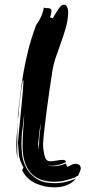

<svg xmlns="http://www.w3.org/2000/svg" viewBox="-20 -841 387 825"><path d="M315 -85Q309 -85 303 -79Q282 -71 259.5 -65.5Q237 -60 213 -60Q145 -60 111 -99.5Q77 -139 77 -214Q77 -250 80 -286Q83 -321 84 -351Q81 -320 77 -289Q72 -256 72 -220Q72 -202 75.5 -174Q79 -146 93 -119.5Q107 -93 136 -73.5Q165 -54 216 -54Q240 -54 262.5 -59.5Q285 -65 306 -73Q292 -56 268.5 -46Q245 -36 213 -36Q172 -36 133.5 -53Q95 -70 75 -110L81 -121Q63 -153 61 -178.5Q59 -204 57 -229L74 -404Q79 -449 81 -494L78 -496Q70 -449 65 -406Q60 -364 57 -323V-349Q63 -395 68 -439.5Q73 -484 81 -530Q89 -576 101.5 -626Q114 -676 135 -733Q163 -771 168 -808Q171 -808 174 -807Q177 -806 186 -806Q192 -806 196.5 -803.5Q201 -801 201 -793Q201 -784 195 -766Q197 -766 201 -764.5Q205 -763 207 -763Q221 -787 232.5 -804Q244 -821 255 -821Q262 -821 267.5 -812.5Q273 -804 273 -785Q271 -749 261.5 -717Q252 -685 241 -655Q230 -625 219.5 -594Q209 -563 204 -529Q198 -490 192 -449.5Q186 -409 181 -369Q176 -329 171.5 -292Q167 -255 165 -223Q165 -194 174 -163Q179 -155 183 -151.5Q187 -148 197 -148Q209 -148 223.5 -151Q238 -154 249 -154Q256 -154 259 -152Q262 -150 264 -145Q250 -137 234 -133Q218 -129 204 -129H190Q186 -129 183 -129Q194 -127 211 -127Q237 -127 264 -139Q264 -130 270 -124Q273 -125 284 -131Q295 -137 303 -137Q327 -137 327 -117Q327 -114 325 -108Q323 -102 315 -85ZM50 -219Q50 -226 50.5 -237Q51 -248 52 -259L54 -282Q55 -294 56 -303Q55 -288 54.5 -265.5Q54 -243 54 -232V-192Q54 -184 54.5 -175Q55 -166 56 -158Q52 -174 51 -189.5Q50 -205 50 -219ZM148 -223Q148 -246 151 -268Q154 -290 156 -313Q151 -290 148.5 -268Q146 -246 144 -223V-209Q144 -202 145 -194V-201Q145 -206 146 -212Q147 -218 148 -223ZM56 -304Q56 -306 56 -307Q57 -308 57 -309Q57 -305 56 -304Z"/></svg>

Font: Finger Paint
Style: Regular
Weight: 400
Designer: Ralph du Carrois
Foundry: Ralph du Carrois
Version: Version 1.001